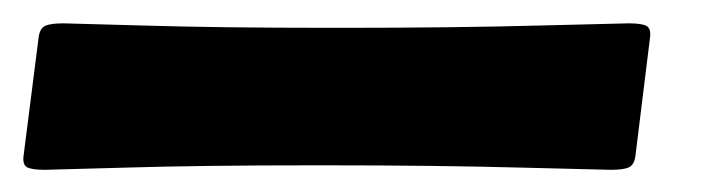

<svg xmlns="http://www.w3.org/2000/svg" viewBox="-81 155 612 167"><path d="M191.4 298.8Q94.2 298.8 27.8 300.8Q-38.6 302.7 -42 302.7Q-53.2 302.7 -57.4 300.5Q-61.5 298.3 -60.5 290.5L-47.4 187.5Q-46.4 179.7 -41.7 177.5Q-37.1 175.3 -25.9 175.3Q-22.5 175.3 43.5 177.2Q109.4 179.2 206.5 179.2H216.8Q314 179.2 388.2 177.2Q462.4 175.3 465.8 175.3Q477.1 175.3 481.2 177.5Q485.4 179.7 484.4 187.5L471.7 290.5Q470.7 298.3 466.1 300.5Q461.4 302.7 450.2 302.7Q446.8 302.7 373 300.8Q299.3 298.8 202.1 298.8Z"/></svg>

Font: Cooper* ExtraBold
Style: Italic
Weight: 800
Italic angle: -7°
Designer: Owen Earl
Foundry: indestructible type*
Version: Version 0.001